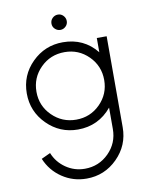

<svg xmlns="http://www.w3.org/2000/svg" viewBox="-103 -750 885 1127"><g transform="rotate(-10 339.5 -186.0)"><path d="M321.2 -583.8Q302.5 -583.8 288.8 -596.9Q275 -610 275 -628.8Q275 -648.8 288.8 -661.9Q302.5 -675 321.2 -675Q340 -675 353.1 -661.2Q366.2 -647.5 366.2 -628.8Q366.2 -610 352.5 -596.9Q338.8 -583.8 321.2 -583.8ZM522.5 -500H581.2V42.5Q581.2 150 505 226.2Q428.8 302.5 321.2 302.5Q241.2 302.5 176.2 258.8Q111.2 215 81.2 142.5L135 117.5Q157.5 173.8 208.1 208.8Q258.8 243.8 321.2 243.8Q405 243.8 463.8 185Q522.5 126.2 522.5 42.5V-85Q443.8 10 321.2 10Q213.8 10 137.5 -66.2Q61.2 -142.5 61.2 -250Q61.2 -358.8 137.5 -434.4Q213.8 -510 321.2 -510Q446.2 -510 522.5 -415ZM321.2 -451.2Q236.2 -451.2 177.5 -392.5Q118.8 -333.8 118.8 -250Q118.8 -166.2 178.1 -107.5Q237.5 -48.8 321.2 -48.8Q405 -48.8 463.8 -107.5Q522.5 -166.2 522.5 -250Q522.5 -333.8 463.8 -392.5Q405 -451.2 321.2 -451.2Z"/></g></svg>

Font: Now Light
Style: Regular
Weight: 300
Designer: Alfredo Marco Pradil
Foundry: Alfredo Marco Pradil
Version: Version 1.002;PS 001.002;hotconv 1.0.88;makeotf.lib2.5.64775